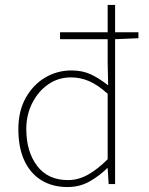

<svg xmlns="http://www.w3.org/2000/svg" viewBox="-20 -742 600 774"><path d="M252 12Q192 12 147.5 -15Q103 -42 78.5 -94Q54 -146 54 -222Q54 -294 83.5 -347Q113 -400 161.5 -429Q210 -458 268 -458Q312 -458 345.5 -442.5Q379 -427 416 -398L414 -488V-722H444V0H418L414 -64H412Q382 -34 342 -11Q302 12 252 12ZM254 -16Q296 -16 335 -38Q374 -60 414 -100V-364Q374 -400 339 -415Q304 -430 266 -430Q215 -430 174.5 -402Q134 -374 110 -326.5Q86 -279 86 -222Q86 -131 129.5 -73.5Q173 -16 254 -16ZM222 -584V-612H538V-588L444 -584Z"/></svg>

Font: Source Sans 3 VF
Style: Regular
Weight: 200
Designer: Paul D. Hunt
Foundry: Adobe
Version: Version 3.046;hotconv 1.0.118;makeotfexe 2.5.65603